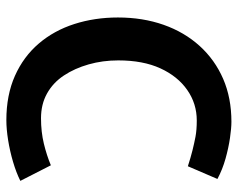

<svg xmlns="http://www.w3.org/2000/svg" viewBox="-92 -642 748 604"><g transform="rotate(90 282.0 -340.0)"><path d="M543 -650Q513 -666 479 -675.5Q445 -685 414 -689.5Q383 -694 363 -694Q288 -694 228 -668Q168 -642 124.5 -594Q81 -546 58 -480.5Q35 -415 35 -337Q35 -264 55.5 -200Q76 -136 117 -88Q158 -40 218.5 -13Q279 14 358 14Q386 14 420.5 8.5Q455 3 489 -7Q523 -17 549 -30L500 -126Q469 -113 432 -104Q395 -95 352 -95Q308 -95 274 -114Q240 -133 217.5 -167Q195 -201 182.5 -245Q170 -289 170 -338Q170 -416 195 -470.5Q220 -525 263 -555Q306 -585 359 -585Q389 -585 410 -581Q431 -577 453 -571.5Q475 -566 503 -557Z"/></g></svg>

Font: Catamaran Thin
Style: Bold
Weight: 700
Version: Version 2.000